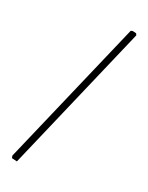

<svg xmlns="http://www.w3.org/2000/svg" viewBox="-166 -804 835 1080"><g transform="rotate(20 251.0 -264.0)"><path d="M458 -714.8 462.9 -704.1 74.2 191.9 42 184.1 39.1 169.9 424.8 -717.8 436 -720.2Z"/></g></svg>

Font: Aref Ruqaa
Style: Regular
Weight: 400
Designer: Abdoulla Aref
Version: Version 0.7